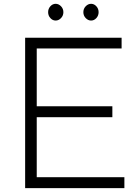

<svg xmlns="http://www.w3.org/2000/svg" viewBox="-20 -973 712 993"><path d="M228.9 -910Q228.9 -927.8 240.6 -940.6Q252.2 -953.3 267.8 -953.3Q283.3 -953.3 295.6 -940.6Q307.8 -927.8 307.8 -910Q307.8 -892.2 295.6 -879.4Q283.3 -866.7 267.8 -866.7Q252.2 -866.7 240.6 -879.4Q228.9 -892.2 228.9 -910ZM411.1 -910Q411.1 -927.8 423.3 -940.6Q435.6 -953.3 451.1 -953.3Q466.7 -953.3 478.3 -940.6Q490 -927.8 490 -910Q490 -892.2 478.3 -879.4Q466.7 -866.7 451.1 -866.7Q435.6 -866.7 423.3 -879.4Q411.1 -892.2 411.1 -910ZM623.3 0H110V-777.8H608.9V-722.2H170V-423.3H561.1V-366.7H170V-56.7H623.3Z"/></svg>

Font: Paperlogy 3 Light
Style: Regular
Weight: 300
Designer: redesigned by Lee Juim, glyphs from Gmarket Sans & Montserrat
Foundry: PT&
Version: Version 1.001